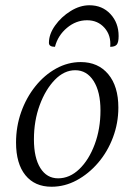

<svg xmlns="http://www.w3.org/2000/svg" viewBox="-20 -698 509 730"><path d="M176 12Q112 12 76.5 -32Q41 -76 41 -156Q41 -217 60.5 -272Q80 -327 114.5 -370Q149 -413 193.5 -437.5Q238 -462 287 -462Q353 -462 391.5 -416Q430 -370 430 -289Q430 -230 409.5 -175.5Q389 -121 353 -79Q317 -37 271.5 -12.5Q226 12 176 12ZM201 -20Q245 -20 281.5 -55Q318 -90 340 -149Q362 -208 362 -278Q362 -349 336 -390Q310 -431 266 -431Q224 -431 188.5 -394.5Q153 -358 131 -298.5Q109 -239 109 -168Q109 -98 133.5 -59Q158 -20 201 -20ZM320 -678Q369 -678 400 -644.5Q431 -611 431 -561Q431 -537 424 -528.5Q417 -520 399 -520Q403 -563 377.5 -592Q352 -621 311 -621Q269 -621 234.5 -592Q200 -563 189 -520Q166 -520 166 -535Q166 -568 189.5 -601Q213 -634 248.5 -656Q284 -678 320 -678Z"/></svg>

Font: Petrona Light
Style: Italic
Weight: 300
Italic angle: -9°
Designer: Ringo R. Seeber
Foundry: Ringo R. Seeber
Version: Version 2.001; ttfautohint (v1.8.3)